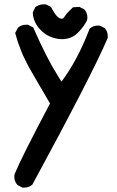

<svg xmlns="http://www.w3.org/2000/svg" viewBox="-20 -850 540 883"><path d="M45.9 -36.1Q45.9 -46.9 47.9 -50.8Q79.1 -127 210 -374Q166 -449.2 141.1 -492.2Q116.2 -535.2 111.3 -543.9Q106.4 -552.7 102.1 -562Q97.7 -571.3 93.3 -580.1Q88.9 -588.9 84.5 -598.1Q80.1 -607.4 76.7 -617.2Q73.2 -627 69.8 -636.2Q66.4 -645.5 62.5 -655.3Q56.6 -674.8 49.8 -698.2L62.5 -722.7Q78.1 -736.3 99.6 -736.3Q102.5 -736.3 108.4 -736.3L132.8 -723.6Q195.3 -581.1 245.1 -502.9Q253.9 -488.3 262.7 -474.6Q336.9 -573.2 391.6 -716.8L392.6 -718.8Q409.2 -732.4 430.7 -732.4Q438.5 -732.4 440.4 -731.4L461.9 -720.7Q475.6 -705.1 475.6 -683.6Q475.6 -676.8 474.6 -673.8Q404.3 -508.8 128.9 -1Q113.3 12.7 91.8 12.7Q88.9 12.7 83 12.7L60.5 1Q45.9 -15.6 45.9 -36.1ZM181.6 -830.1Q184.6 -830.1 190.4 -830.1L213.9 -818.4Q230.5 -788.1 241.2 -776.4Q253.9 -763.7 264.6 -763.7Q271.5 -763.7 277.3 -774.4Q288.1 -791 315.4 -816.4L344.7 -818.4L368.2 -806.6Q381.8 -791 381.8 -769.5Q381.8 -762.7 380.4 -757.8Q378.9 -752.9 374.5 -746.1Q370.1 -739.3 365.2 -731.4Q353.5 -714.8 338.9 -700.2Q308.6 -669.9 265.6 -669.9Q262.7 -669.9 260.7 -669.9H259.8Q205.1 -673.8 168.9 -710Q132.8 -746.1 130.9 -791V-793L142.6 -817.4Q160.2 -830.1 181.6 -830.1Z"/></svg>

Font: JasonHandwriting2
Style: SemiBold
Weight: 600
Version: Version 1.04.7